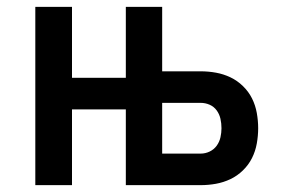

<svg xmlns="http://www.w3.org/2000/svg" viewBox="-20 -540 840 560"><path d="M83 0V-520H190V-313H347V-520H453V-332H565Q588 -332 610 -328Q632 -324 652 -314.5Q672 -305 688.5 -289Q705 -273 715 -253Q725 -233 729 -210.5Q733 -188 733 -166Q733 -144 729 -121.5Q725 -99 715 -79Q705 -59 688.5 -43Q672 -27 652 -17.5Q632 -8 610 -4Q588 0 565 0H347V-221H190V0ZM453 -92H565Q579 -92 591.5 -98Q604 -104 612 -115Q620 -126 623 -139.5Q626 -153 626 -166Q626 -180 623 -193.5Q620 -207 612 -218Q604 -229 591.5 -234.5Q579 -240 565 -240H453Z"/></svg>

Font: Iosevka Aile Semibold
Style: Regular
Weight: 600
Designer: Belleve Invis
Foundry: Belleve Invis
Version: Version 31.1.0; ttfautohint (v1.8.4)